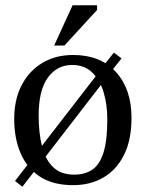

<svg xmlns="http://www.w3.org/2000/svg" viewBox="-20 -694 554 730"><path d="M258 10Q182 10 132.5 -22Q83 -54 58.5 -111Q34 -168 34 -242Q34 -315 62 -369.5Q90 -424 140.5 -454.5Q191 -485 258 -485Q362 -485 421 -420Q480 -355 480 -246Q480 -162 451.5 -105Q423 -48 373 -19Q323 10 258 10ZM114 -47 65 16 37 -6 90 -74ZM262 -30Q303 -30 331 -49Q359 -68 373.5 -114Q388 -160 388 -241Q388 -296 374 -343Q360 -390 330.5 -418.5Q301 -447 254 -447Q197 -447 162 -399Q127 -351 127 -255Q127 -189 139.5 -138.5Q152 -88 181.5 -59Q211 -30 262 -30ZM370 -379 146 -89 132 -130 350 -412ZM442 -472 404 -424 375 -446 413 -494ZM225 -521H186L256 -674H349V-656Z"/></svg>

Font: STIX Two Text
Style: Regular
Weight: 400
Designer: Ross Mills, John Hudson & Paul Hanslow, Tiro Typeworks Ltd; with prior portions MicroPress Inc., and Coen Hoffman.
Foundry: Tiro Typeworks Ltd
Version: Version 2.13 b171